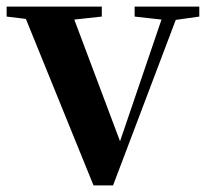

<svg xmlns="http://www.w3.org/2000/svg" viewBox="-29 -556 627 579"><path d="M377 -506 458 -497 333 -130 195 -497 278 -506V-536H-9V-506L49 -499L253 3H312L501 -496L572 -506V-536H377Z"/></svg>

Font: Noto Serif JP
Style: Bold
Weight: 700
Designer: Ryoko NISHIZUKA 西塚涼子 (kana & ideographs); Frank Grießhammer (Latin, Greek & Cyrillic); Wenlong ZHANG 张文龙 (bopomofo); San
Foundry: Adobe
Version: Version 2.001;hotconv 1.1.0;makeotfexe 2.6.0